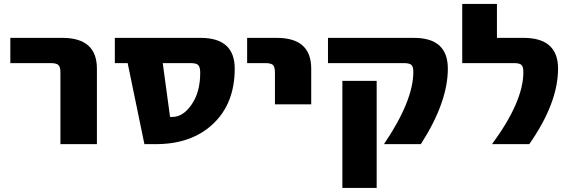

<svg xmlns="http://www.w3.org/2000/svg" viewBox="-20 -712 2813 951"><path d="M31.2 -399.4V-524.4H289.1Q460 -524.4 460 -372.1V2H279.3V-353.5Q279.3 -380.9 269 -390.1Q258.8 -399.4 232.4 -399.4Z M786.1 -399.4 822.3 -132.8H834Q886.7 -132.8 929.2 -194.3Q971.7 -255.9 971.7 -351.6Q971.7 -379.9 961.9 -389.6Q952.1 -399.4 924.8 -399.4ZM612.3 -399.4H548.8V-524.4H973.6Q1142.6 -524.4 1142.6 -372.1Q1142.6 -200.2 1036.1 -99.1Q929.7 2 751 2H695.3Z M1204.1 -399.4V-524.4H1351.6Q1521.5 -524.4 1521.5 -372.1V-195.3H1341.8V-353.5Q1341.8 -380.9 1332 -390.1Q1322.3 -399.4 1294.9 -399.4Z M2198.2 -372.1Q2198.2 -206.1 2064.5 2H1881.8Q2027.3 -212.9 2027.3 -356.4Q2027.3 -381.8 2017.6 -390.6Q2007.8 -399.4 1980.5 -399.4H1604.5V-524.4H2028.3Q2198.2 -525.4 2198.2 -372.1ZM1675.8 218.8V-311.5H1845.7V218.8Z M2417 2Q2573.2 -210 2572.3 -356.4Q2572.3 -381.8 2562.5 -390.6Q2552.7 -399.4 2526.4 -399.4H2269.5V-692.4H2441.4V-524.4H2573.2Q2744.1 -524.4 2744.1 -372.1Q2744.1 -202.1 2601.6 2Z"/></svg>

Font: Gen Shin Gothic Heavy
Style: Bold
Weight: 900
Designer: [Source Han Sans]
Ryoko NISHIZUKA  (kana & ideographs); Paul D. Hunt (Latin, Greek & Cyrillic); Wenlong ZHANG  (bopomofo
Version: Version 1.002.20150607